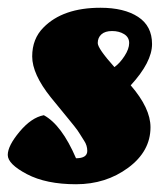

<svg xmlns="http://www.w3.org/2000/svg" viewBox="-20 -463 425 495"><path d="M368 -135Q368 -73 310.5 -30.5Q253 12 176 12Q99 12 49.5 -14Q0 -40 0 -63.5Q0 -87 30.5 -123.5Q61 -160 93 -166Q139 -141 176 -55Q205 -55 205 -74Q205 -88 197 -100Q189 -112 185 -119Q181 -126 171 -138.5Q161 -151 156 -157Q131 -187 111 -212Q63 -272 63 -317.5Q63 -363 92 -392Q142 -443 239 -443Q300 -443 336 -419.5Q372 -396 372 -349.5Q372 -303 317 -243Q368 -184 368 -135ZM275 -290Q289 -300 301 -318.5Q313 -337 313 -352Q313 -367 300 -375Q287 -383 269 -383Q251 -383 241.5 -374.5Q232 -366 232 -352Q232 -338 275 -290Z"/></svg>

Font: Oleo Script Swash Caps
Style: Bold
Weight: 700
Designer: Soytutype
Foundry: Soytutype
Version: Version 1.002